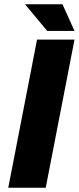

<svg xmlns="http://www.w3.org/2000/svg" viewBox="-20 -887 372 907"><path d="M19 0 155 -700H332L196 0ZM332 -741H203L98 -867H275Z"/></svg>

Font: REM
Style: Bold Italic
Weight: 700
Italic angle: -11°
Designer: Octavio Pardo
Foundry: Ashler Design
Version: Version 1.005;gftools[0.9.28]